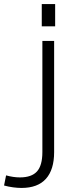

<svg xmlns="http://www.w3.org/2000/svg" viewBox="-118 -742 378 947"><path d="M-12 185Q-31 185 -53.5 182Q-76 179 -98 173L-88 123Q-70 128 -53 130.5Q-36 133 -20 133Q38 133 64.5 103.5Q91 74 91 8V-540H149V8Q149 95 108.5 140Q68 185 -12 185ZM154 -722V-612H88V-722Z"/></svg>

Font: Pathway Extreme 8pt Thin 12pt Thin
Style: Regular
Weight: 250
Version: Version 1.001;gftools[0.9.26]